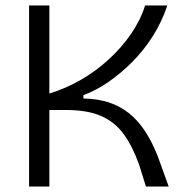

<svg xmlns="http://www.w3.org/2000/svg" viewBox="-20 -680 677 700"><path d="M86 0V-660H160V-339Q219 -357 274 -388.5Q329 -420 376 -463Q423 -506 457.5 -556Q492 -606 509 -660H590Q570 -600 537 -548Q504 -496 462 -454Q420 -412 375 -381Q330 -350 284 -333V-321Q336 -320 377 -306.5Q418 -293 450.5 -267Q483 -241 509 -201.5Q535 -162 556 -108L595 0H512L487 -80Q463 -147 431 -191Q399 -235 349 -257Q299 -279 220 -279H160V0Z"/></svg>

Font: Bricolage Grotesque 24pt Light
Style: Regular
Weight: 300
Designer: Mathieu Triay
Foundry: Atelier Triay
Version: Version 1.001;gftools[0.9.33.dev8+g029e19f]